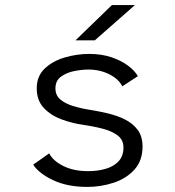

<svg xmlns="http://www.w3.org/2000/svg" viewBox="-20 -724 690 755"><path d="M323 11Q245.5 11 189.5 -15.2Q133.5 -41.5 110.5 -76.5L173.5 -121Q188 -92 228.5 -71.5Q269 -51 326.5 -51Q364 -51 395.8 -60.2Q427.5 -69.5 446.5 -90Q465.5 -110.5 465.5 -144Q465.5 -174 442.8 -191.2Q420 -208.5 383.5 -218Q347 -227.5 305 -233.5Q262.5 -239.5 221 -255Q179.5 -270.5 152 -299.8Q124.5 -329 124.5 -377Q124.5 -425 156.2 -454.8Q188 -484.5 235.2 -498.2Q282.5 -512 330.5 -512Q379.5 -512 418.5 -498.8Q457.5 -485.5 484 -465.5Q510.5 -445.5 522 -424.5L461 -384.5Q447 -413 410 -431.8Q373 -450.5 327 -450.5Q302 -450.5 271.8 -444.5Q241.5 -438.5 219.8 -422.5Q198 -406.5 198 -376.5Q198 -349.5 216.8 -333.2Q235.5 -317 267 -307.2Q298.5 -297.5 337 -291.5Q368.5 -286.5 403.8 -278.2Q439 -270 470.2 -254.8Q501.5 -239.5 521 -213.8Q540.5 -188 540.5 -147.5Q540.5 -92.5 508.8 -57.2Q477 -22 427 -5.5Q377 11 323 11ZM353 -565.5H277L420 -704H510.5Z"/></svg>

Font: Trispace Light
Style: Regular
Weight: 300
Designer: Tyler Finck
Foundry: Etcetera Type Company
Version: Version 1.210; ttfautohint (v1.8.3)